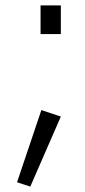

<svg xmlns="http://www.w3.org/2000/svg" viewBox="-20 -520 316 710"><path d="M205 -394H130V-500H205ZM205 -89 92 170 43 154 133 -113Z"/></svg>

Font: Gudea
Style: Regular
Weight: 400
Designer: Agustina Mingote
Foundry: Agustina Mingote
Version: Version 1.002